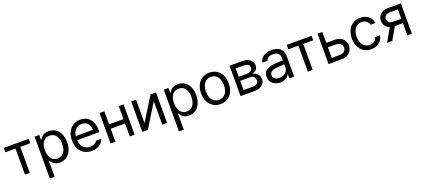

<svg xmlns="http://www.w3.org/2000/svg" viewBox="60 -1742 6906 3146"><g transform="rotate(-20 3513.5 -169.0)"><path d="M36.1 -530.3V-453.1H211.9V0H295.9V-453.1H469.7V-530.3Z M573.2 -530.3V199.2H657.2V-81.1H664.1C673.8 -64.8 683.9 -50.6 694.3 -38.6C704.8 -26.5 720.4 -15.3 741.2 -4.9C762 5.5 787.8 10.7 818.4 10.7C862 10.7 900.9 -0.5 935.1 -22.9C969.2 -45.4 995.8 -77.5 1014.6 -119.1C1033.5 -160.8 1043 -209 1043 -263.7C1043 -319 1033.5 -367.4 1014.6 -408.7C995.8 -450 969.2 -481.8 935.1 -503.9C900.9 -526 861.7 -537.1 817.4 -537.1C786.1 -537.1 760.3 -532.1 739.7 -522C719.2 -511.9 704.1 -501 694.3 -489.3C684.6 -477.5 674.5 -463.2 664.1 -446.3H654.3V-530.3ZM672.9 -160.6C661.1 -190.9 655.3 -225.9 655.3 -265.6C655.3 -305.3 661.1 -339.8 672.9 -369.1C684.6 -398.4 701.7 -421.2 724.1 -437.5C746.6 -453.8 774.1 -461.9 806.6 -461.9C839.8 -461.9 867.8 -453.5 890.6 -436.5C913.4 -419.6 930.5 -396.3 941.9 -366.7C953.3 -337.1 959 -303.4 959 -265.6C959 -227.2 953.3 -192.9 941.9 -162.6C930.5 -132.3 913.2 -108.4 890.1 -90.8C867 -73.2 839.2 -64.5 806.6 -64.5C774.7 -64.5 747.4 -72.9 724.6 -89.8C701.8 -106.8 684.6 -130.4 672.9 -160.6Z M1243.7 -22.9C1281.1 -0.5 1324.9 10.7 1375 10.7C1410.8 10.7 1443.4 5 1472.7 -6.3C1502 -17.7 1526.4 -33.5 1545.9 -53.7C1565.4 -73.9 1579.4 -97.3 1587.9 -124H1498C1491.5 -112.3 1482.6 -102.1 1471.2 -93.3C1459.8 -84.5 1446 -77.3 1429.7 -71.8C1413.4 -66.2 1395.2 -63.5 1375 -63.5C1342.4 -63.5 1313.8 -70.6 1289.1 -85C1264.3 -99.3 1245.1 -120.3 1231.4 -147.9C1217.8 -175.6 1210.9 -209 1210.9 -248V-295.9C1210.9 -325.2 1217.4 -352.7 1230.5 -378.4C1243.5 -404.1 1261.7 -424.6 1285.2 -439.9C1308.6 -455.2 1335.9 -462.9 1367.2 -462.9C1395.8 -462.9 1421.1 -456.2 1442.9 -442.9C1464.7 -429.5 1481.4 -411.3 1493.2 -388.2C1504.9 -365.1 1510.7 -338.5 1510.7 -308.6H1185.5V-237.3H1595.7V-272.5C1595.7 -334.3 1585 -385.1 1563.5 -424.8C1542 -464.5 1514 -493.2 1479.5 -510.7C1445 -528.3 1407.6 -537.1 1367.2 -537.1C1319.7 -537.1 1277.8 -525.6 1241.7 -502.4C1205.6 -479.3 1177.4 -446.8 1157.2 -404.8C1137 -362.8 1127 -314.8 1127 -260.7C1127 -206.7 1137 -159.2 1157.2 -118.2C1177.4 -77.1 1206.2 -45.4 1243.7 -22.9Z M2060.5 -225.6V-302.7H1768.6V-225.6ZM1789.1 0V-530.3H1705.1V0ZM2124 0V-530.3H2040V0Z M2594.7 -530.3 2341.8 -123V-530.3H2257.8V0H2354.5L2606.4 -407.2V0H2690.4V-530.3Z M2825.2 -530.3V199.2H2909.2V-81.1H2916C2925.8 -64.8 2935.9 -50.6 2946.3 -38.6C2956.7 -26.5 2972.3 -15.3 2993.2 -4.9C3014 5.5 3039.7 10.7 3070.3 10.7C3113.9 10.7 3152.8 -0.5 3187 -22.9C3221.2 -45.4 3247.7 -77.5 3266.6 -119.1C3285.5 -160.8 3294.9 -209 3294.9 -263.7C3294.9 -319 3285.5 -367.4 3266.6 -408.7C3247.7 -450 3221.2 -481.8 3187 -503.9C3152.8 -526 3113.6 -537.1 3069.3 -537.1C3038.1 -537.1 3012.2 -532.1 2991.7 -522C2971.2 -511.9 2956.1 -501 2946.3 -489.3C2936.5 -477.5 2926.4 -463.2 2916 -446.3H2906.2V-530.3ZM2924.8 -160.6C2913.1 -190.9 2907.2 -225.9 2907.2 -265.6C2907.2 -305.3 2913.1 -339.8 2924.8 -369.1C2936.5 -398.4 2953.6 -421.2 2976.1 -437.5C2998.5 -453.8 3026 -461.9 3058.6 -461.9C3091.8 -461.9 3119.8 -453.5 3142.6 -436.5C3165.4 -419.6 3182.5 -396.3 3193.8 -366.7C3205.2 -337.1 3210.9 -303.4 3210.9 -265.6C3210.9 -227.2 3205.2 -192.9 3193.8 -162.6C3182.5 -132.3 3165.2 -108.4 3142.1 -90.8C3119 -73.2 3091.1 -64.5 3058.6 -64.5C3026.7 -64.5 2999.3 -72.9 2976.6 -89.8C2953.8 -106.8 2936.5 -130.4 2924.8 -160.6Z M3494.6 -23.4C3531.4 -0.7 3573.6 10.7 3621.1 10.7C3668.6 10.7 3710.6 -0.7 3747.1 -23.4C3783.5 -46.2 3811.7 -78.3 3831.5 -119.6C3851.4 -161 3861.3 -208.7 3861.3 -262.7C3861.3 -317.4 3851.4 -365.4 3831.5 -406.7C3811.7 -448.1 3783.5 -480.1 3747.1 -502.9C3710.6 -525.7 3668.6 -537.1 3621.1 -537.1C3573.6 -537.1 3531.4 -525.7 3494.6 -502.9C3457.8 -480.1 3429.4 -448.1 3409.2 -406.7C3389 -365.4 3378.9 -317.4 3378.9 -262.7C3378.9 -208.7 3389 -161 3409.2 -119.6C3429.4 -78.3 3457.8 -46.2 3494.6 -23.4ZM3708 -90.8C3684.6 -72.6 3655.6 -63.5 3621.1 -63.5C3586.6 -63.5 3557.5 -72.6 3533.7 -90.8C3509.9 -109 3492.2 -133.1 3480.5 -163.1C3468.8 -193 3462.9 -226.2 3462.9 -262.7C3462.9 -299.2 3468.8 -332.5 3480.5 -362.8C3492.2 -393.1 3509.9 -417.3 3533.7 -435.5C3557.5 -453.8 3586.6 -462.9 3621.1 -462.9C3655.6 -462.9 3684.6 -453.8 3708 -435.5C3731.4 -417.3 3748.9 -393.1 3760.3 -362.8C3771.6 -332.5 3777.3 -299.2 3777.3 -262.7C3777.3 -226.2 3771.6 -193 3760.3 -163.1C3748.9 -133.1 3731.4 -109 3708 -90.8Z M3971.7 -530.3V0H4221.7C4257.5 0 4288.6 -6.2 4314.9 -18.6C4341.3 -30.9 4361.5 -47.9 4375.5 -69.3C4389.5 -90.8 4396.5 -115.2 4396.5 -142.6C4396.5 -169.3 4390.6 -192.4 4378.9 -211.9C4367.2 -231.4 4352.1 -246.7 4333.5 -257.8C4314.9 -268.9 4294.9 -276 4273.4 -279.3C4305.3 -285.8 4330.4 -298.2 4348.6 -316.4C4366.9 -334.6 4376 -359 4376 -389.6C4376 -417.6 4368.3 -442.4 4353 -463.9C4337.7 -485.4 4316.1 -501.8 4288.1 -513.2C4260.1 -524.6 4226.9 -530.3 4188.5 -530.3ZM4269 -85.4C4255.7 -79.3 4239.9 -76.2 4221.7 -76.2H4051.8V-237.3H4221.7C4240.6 -237.3 4256.7 -233.9 4270 -227.1C4283.4 -220.2 4293.5 -210.1 4300.3 -196.8C4307.1 -183.4 4310.5 -167.6 4310.5 -149.4C4310.5 -134.4 4307 -121.6 4299.8 -110.8C4292.6 -100.1 4282.4 -91.6 4269 -85.4ZM4244.1 -316.9C4228.5 -310.7 4210 -307.6 4188.5 -307.6H4051.8V-454.1H4188.5C4221 -454.1 4246.4 -447.9 4264.6 -435.5C4282.9 -423.2 4292 -405.6 4292 -382.8C4292 -367.2 4287.9 -353.8 4279.8 -342.8C4271.6 -331.7 4259.8 -323.1 4244.1 -316.9Z M4745.1 -240.2C4795.9 -244.1 4824.2 -246.1 4830.1 -246.1L4829.1 -314.5L4773.4 -312.5C4717.4 -309.2 4686.2 -307.3 4679.7 -306.6C4622.4 -302.7 4574.9 -289.6 4537.1 -267.1C4499.3 -244.6 4480.5 -205.7 4480.5 -150.4C4480.5 -117.2 4488.4 -88.2 4504.4 -63.5C4520.3 -38.7 4542 -19.9 4569.3 -6.8C4596.7 6.2 4627.3 12.7 4661.1 12.7C4689.8 12.7 4715 8.3 4736.8 -0.5C4758.6 -9.3 4776.2 -20 4789.6 -32.7C4802.9 -45.4 4812.8 -58.6 4819.3 -72.3H4823.2V0H4906.2V-349.6C4906.2 -401 4895.3 -440.6 4873.5 -468.3C4851.7 -495.9 4826.2 -514.3 4796.9 -523.4C4767.6 -532.6 4737.6 -537.1 4707 -537.1C4668.6 -537.1 4634.1 -531.1 4603.5 -519C4572.9 -507 4548.3 -490.1 4529.8 -468.3C4511.2 -446.5 4500 -421.2 4496.1 -392.6H4584C4590.5 -414.1 4604 -431.3 4624.5 -444.3C4645 -457.4 4671.2 -463.9 4703.1 -463.9C4729.8 -463.9 4752.1 -459.8 4770 -451.7C4787.9 -443.5 4801.3 -431.5 4810.1 -415.5C4818.8 -399.6 4823.2 -380.2 4823.2 -357.4V-192.4C4823.2 -169.6 4817.4 -148.3 4805.7 -128.4C4793.9 -108.6 4777 -92.6 4754.9 -80.6C4732.7 -68.5 4706.4 -62.5 4675.8 -62.5C4654.3 -62.5 4635.1 -65.8 4618.2 -72.3C4601.2 -78.8 4588.1 -88.2 4578.6 -100.6C4569.2 -113 4564.5 -128.3 4564.5 -146.5C4564.5 -174.5 4575.4 -195.8 4597.2 -210.4C4619 -225.1 4649.7 -233.7 4689.5 -236.3Z M4969.2 -530.3V-453.1H5145V0H5229V-453.1H5402.8V-530.3Z M5835 -318.8C5806 -332.8 5771 -339.8 5730 -339.8H5576.7V-261.7H5730C5750.8 -261.7 5769.5 -257.8 5786.1 -250C5802.7 -242.2 5815.6 -231.1 5824.7 -216.8C5833.8 -202.5 5838.4 -186.2 5838.4 -168C5838.4 -150.4 5833.8 -134.8 5824.7 -121.1C5815.6 -107.4 5802.7 -96.7 5786.1 -88.9C5769.5 -81.1 5750.8 -77.1 5730 -77.1H5590.3V-530.3H5506.3V0H5730C5770.3 0 5805.2 -7.6 5834.5 -22.9C5863.8 -38.2 5885.9 -58.9 5900.9 -85C5915.9 -111 5923.3 -140 5923.3 -171.9C5923.3 -205.1 5915.9 -234.4 5900.9 -259.8C5885.9 -285.2 5863.9 -304.9 5835 -318.8Z M6121.1 -24.4C6157.9 -1 6200.7 10.7 6249.5 10.7C6287.9 10.7 6322.1 3.4 6352.1 -11.2C6382 -25.9 6406.1 -45.7 6424.3 -70.8C6442.5 -95.9 6453.9 -124.3 6458.5 -156.2H6374.5C6370 -137.4 6361.8 -120.9 6350.1 -106.9C6338.4 -92.9 6323.9 -82.4 6306.6 -75.2C6289.4 -68 6270.3 -64.5 6249.5 -64.5C6217.6 -64.5 6189.8 -72.8 6166 -89.4C6142.3 -106 6123.9 -129.4 6110.8 -159.7C6097.8 -189.9 6091.3 -225.3 6091.3 -265.6C6091.3 -305.3 6098 -340 6111.3 -369.6C6124.7 -399.3 6143.2 -422.2 6167 -438.5C6190.8 -454.8 6218.3 -462.9 6249.5 -462.9C6272.3 -462.9 6292.3 -458.7 6309.6 -450.2C6326.8 -441.7 6341 -430.5 6352.1 -416.5C6363.1 -402.5 6370.6 -387 6374.5 -370.1H6458.5C6453.9 -403.3 6442.2 -432.6 6423.3 -458C6404.5 -483.4 6379.9 -502.9 6349.6 -516.6C6319.3 -530.3 6285.3 -537.1 6247.6 -537.1C6200 -537.1 6158.2 -525.6 6122.1 -502.4C6085.9 -479.3 6057.8 -446.9 6037.6 -405.3C6017.4 -363.6 6007.3 -316.1 6007.3 -262.7C6007.3 -210 6017.1 -162.9 6036.6 -121.6C6056.2 -80.2 6084.3 -47.9 6121.1 -24.4Z M6880.4 -454.1V0H6959.5V-530.3H6740.7C6703 -530.3 6670.1 -523.9 6642.1 -511.2C6614.1 -498.5 6592.6 -480.3 6577.6 -456.5C6562.7 -432.8 6555.2 -404.6 6555.2 -372.1C6555.2 -340.2 6562.3 -312.3 6576.7 -288.6C6591 -264.8 6611.3 -246.6 6637.7 -233.9C6664.1 -221.2 6695.5 -214.8 6731.9 -214.8H6901.9V-291H6731.9C6713.1 -291 6696.6 -294.3 6682.6 -300.8C6668.6 -307.3 6657.9 -316.7 6650.4 -329.1C6642.9 -341.5 6639.2 -355.8 6639.2 -372.1C6639.2 -389 6643.2 -403.6 6651.4 -416C6659.5 -428.4 6671.2 -437.8 6686.5 -444.3C6701.8 -450.8 6719.9 -454.1 6740.7 -454.1ZM6677.2 -264.6 6526.9 0H6617.7L6768.1 -264.6Z"/></g></svg>

Font: Pretendard Variable
Style: Regular
Weight: 400
Designer: Base glyphs from Inter by Rasmus Andersson; Hangeul glyphs from Noto Sans CJK(Source Han Sans) by Jang Soo-young and Kan
Foundry: Kil Hyung-jin
Version: Version 1.309;Glyphs 3.2 (3225)